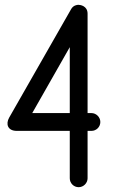

<svg xmlns="http://www.w3.org/2000/svg" viewBox="-20 -774 474 798"><path d="M270 -578V-304H114ZM306 -754C300 -754 284 -752 275 -735L18 -285C3 -258 12 -230 50 -230H270V-33C270 -13 286 4 307 4C327 4 344 -13 344 -33V-230H360C380 -230 397 -246 397 -267C397 -287 380 -304 360 -304H344V-717C344 -750 313 -754 306 -754Z"/></svg>

Font: LS
Style: Regular
Weight: 400
Designer: BSozoo
Foundry: BSozoo
Version: Version 001.000